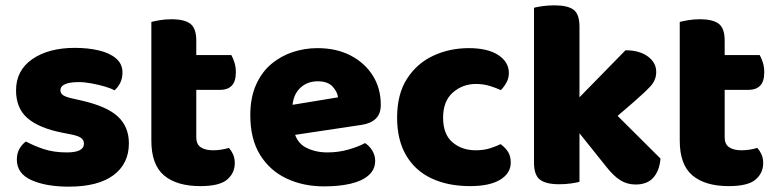

<svg xmlns="http://www.w3.org/2000/svg" viewBox="-20 -681 2905 718"><path d="M462 -145Q462 -69 404.5 -26Q347 17 237 17Q152 17 97.5 -7.5Q43 -32 43 -84Q43 -108 53 -125Q63 -142 77 -152Q106 -136 143.5 -123.5Q181 -111 230 -111Q294 -111 294 -144Q294 -158 282 -166Q270 -174 242 -179L212 -185Q126 -202 83 -239Q40 -276 40 -343Q40 -418 101 -460Q162 -502 260 -502Q309 -502 349.5 -492.5Q390 -483 414 -462.5Q438 -442 438 -410Q438 -388 429.5 -371Q421 -354 408 -343Q397 -350 373.5 -357Q350 -364 323 -369Q296 -374 275 -374Q242 -374 224 -366.5Q206 -359 206 -343Q206 -332 216 -325Q226 -318 254 -312L285 -305Q381 -283 421.5 -244.5Q462 -206 462 -145Z M546 -264H714V-167Q714 -142 730.5 -130.5Q747 -119 777 -119Q792 -119 808 -121.5Q824 -124 836 -128Q845 -118 851.5 -104Q858 -90 858 -71Q858 -34 829.5 -9.5Q801 15 729 15Q641 15 593.5 -25Q546 -65 546 -155ZM656 -345V-475H845Q851 -465 856.5 -448Q862 -431 862 -411Q862 -376 846.5 -360.5Q831 -345 805 -345ZM714 -240H546V-599Q557 -602 577.5 -605.5Q598 -609 621 -609Q670 -609 692 -592Q714 -575 714 -529Z M1019 -167 1013 -279 1244 -317Q1242 -337 1224 -357Q1206 -377 1168 -377Q1128 -377 1101.5 -351Q1075 -325 1073 -277L1079 -193Q1089 -147 1124.5 -129Q1160 -111 1204 -111Q1246 -111 1284 -122Q1322 -133 1345 -146Q1361 -136 1372 -118Q1383 -100 1383 -80Q1383 -47 1358.5 -25.5Q1334 -4 1291 6Q1248 16 1192 16Q1114 16 1051.5 -13.5Q989 -43 952.5 -102Q916 -161 916 -250Q916 -316 937.5 -364Q959 -412 995 -442Q1031 -472 1075.5 -486.5Q1120 -501 1167 -501Q1238 -501 1291 -473.5Q1344 -446 1374 -398.5Q1404 -351 1404 -289Q1404 -255 1385 -237Q1366 -219 1332 -214Z M1760 -367Q1710 -367 1673.5 -335Q1637 -303 1637 -241Q1637 -179 1672 -149Q1707 -119 1759 -119Q1789 -119 1812.5 -126.5Q1836 -134 1852 -142Q1871 -128 1880.5 -112Q1890 -96 1890 -73Q1890 -33 1850.5 -9Q1811 15 1738 15Q1655 15 1593.5 -14Q1532 -43 1498.5 -100.5Q1465 -158 1465 -241Q1465 -329 1502 -386.5Q1539 -444 1600 -472.5Q1661 -501 1733 -501Q1804 -501 1843.5 -475Q1883 -449 1883 -408Q1883 -389 1874 -372.5Q1865 -356 1853 -344Q1836 -352 1812 -359.5Q1788 -367 1760 -367Z M2218 -186 2094 -263 2319 -493Q2371 -493 2402.5 -470Q2434 -447 2434 -412Q2434 -382 2413 -359Q2392 -336 2348 -298ZM2102 -239 2239 -298 2450 -88Q2446 -42 2423 -16.5Q2400 9 2357 9Q2326 9 2300.5 -6.5Q2275 -22 2246 -59ZM1977 -264H2147V-1Q2136 2 2115.5 5Q2095 8 2071 8Q2022 8 1999.5 -9Q1977 -26 1977 -72ZM2147 -175H1977V-652Q1988 -655 2008.5 -658Q2029 -661 2053 -661Q2103 -661 2125 -644.5Q2147 -628 2147 -581Z M2522 -264H2690V-167Q2690 -142 2706.5 -130.5Q2723 -119 2753 -119Q2768 -119 2784 -121.5Q2800 -124 2812 -128Q2821 -118 2827.5 -104Q2834 -90 2834 -71Q2834 -34 2805.5 -9.5Q2777 15 2705 15Q2617 15 2569.5 -25Q2522 -65 2522 -155ZM2632 -345V-475H2821Q2827 -465 2832.5 -448Q2838 -431 2838 -411Q2838 -376 2822.5 -360.5Q2807 -345 2781 -345ZM2690 -240H2522V-599Q2533 -602 2553.5 -605.5Q2574 -609 2597 -609Q2646 -609 2668 -592Q2690 -575 2690 -529Z"/></svg>

Font: Baloo Tamma 2 ExtraBold
Style: Regular
Weight: 800
Designer: Divya Kowshik, Shuchita Grover and Ek Type
Foundry: Ek Type
Version: Version 1.700